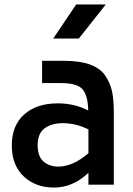

<svg xmlns="http://www.w3.org/2000/svg" viewBox="-20 -829 596 862"><path d="M455 -809 334 -656H219L322 -809ZM268 -556Q339 -556 385 -539Q431 -522 453.5 -488Q476 -454 483.5 -416.5Q491 -379 491 -323V0H377V-53Q307 13 223 13Q139 13 86 -37.5Q33 -88 33 -176Q33 -266 89 -315.5Q145 -365 240 -365Q314 -365 376 -333Q375 -398 351.5 -427Q328 -456 253 -456H169V-556ZM241 -81Q307 -81 377 -141V-248Q321 -276 261 -276Q212 -276 180.5 -253Q149 -230 149 -177Q149 -126 176 -103.5Q203 -81 241 -81Z"/></svg>

Font: Biryani DemiBold
Style: Regular
Weight: 600
Designer: Dan Reynolds and Mathieu Réguer
Foundry: Dan Reynolds and Mathieu Réguer
Version: Version 1.003;PS 001.003;hotconv 1.0.70;makeotf.lib2.5.58329